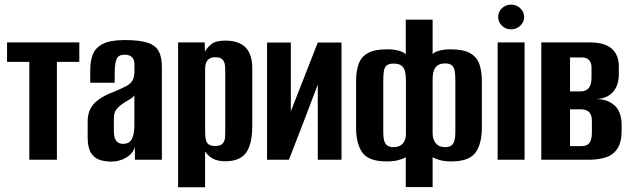

<svg xmlns="http://www.w3.org/2000/svg" viewBox="-20 -674 2676 810"><path d="M103.7 0V-413H9.8V-495H314.6V-413H220V0Z M449.7 7.7Q423.9 7.7 401.3 0.7Q378.6 -6.4 364.2 -28.5Q349.8 -50.6 349.8 -95V-161.4Q349.8 -208.3 377.3 -237.4Q404.9 -266.5 464.1 -288.4Q495.4 -301.3 513.4 -311.2Q531.4 -321 539.3 -335.3Q547.2 -349.5 547.2 -375.2V-402.4Q547.2 -417.7 541.9 -426.4Q536.5 -435.1 527.3 -439.2Q518.1 -443.4 506 -443.4Q480.4 -443.4 472.1 -425.6Q463.9 -407.9 463.9 -367.1V-325.1H360.7V-378Q360.7 -415 371.2 -443.5Q381.8 -472 413.1 -488.5Q444.4 -505 506 -505Q569.2 -505 602.9 -493.7Q636.6 -482.5 649.8 -457.6Q662.9 -432.7 662.9 -391.4V0H549.2L548.9 -54.7Q540.7 -25.6 512.2 -9Q483.6 7.7 449.7 7.7ZM498.7 -67.2Q525.6 -67.2 536.2 -87.5Q546.9 -107.7 546.9 -145.4V-271.9Q541 -262.5 526.9 -254.7Q512.7 -246.9 499.5 -237.7Q480.4 -225 470.4 -211.6Q460.4 -198.2 460.4 -174.1V-123Q460.4 -101.5 465.3 -89.2Q470.3 -76.9 479.1 -72.1Q487.8 -67.2 498.7 -67.2Z M731.4 116V-495H843.5L844.5 -456.2Q853.8 -473 871.9 -487.9Q890 -502.7 930.8 -502.7Q965.6 -502.7 991 -491.4Q1016.3 -480 1030.3 -454.3Q1044.3 -428.5 1044.3 -385V-144.8Q1044.3 -89.6 1032 -56.4Q1019.7 -23.1 994.7 -8.4Q969.7 6.3 931.5 6.3Q895.5 6.3 875.5 -6.2Q855.4 -18.7 845.1 -35.4V116ZM887.9 -58Q902.7 -58 911.1 -62.4Q919.5 -66.8 923.9 -74.7Q928.3 -82.7 929.3 -93.3Q930.3 -103.9 930.3 -117V-373.2Q930.3 -386.4 929.3 -397Q928.3 -407.5 923.9 -415.7Q919.5 -423.8 911.1 -428.1Q902.7 -432.5 887.9 -432.5Q873.7 -432.5 865.3 -427.7Q856.9 -422.9 852.5 -415.4Q848.1 -407.9 846.8 -399.1Q845.4 -390.4 845.4 -382.7V-114.1Q845.4 -97.1 848.5 -84.2Q851.6 -71.3 860.9 -64.7Q870.1 -58 887.9 -58Z M1106.6 0V-494.7H1207V-204.5L1320.7 -494.7H1420.7V0H1320.6V-317Q1290.3 -237.4 1260.3 -158.5Q1230.3 -79.6 1198.8 0Z M1691.8 115.3V-10.5Q1677.4 -2.5 1657.7 2.2Q1638 7 1611.4 7Q1535 7 1508.6 -30.5Q1482.2 -68 1482.2 -136V-332Q1482.2 -374 1492.9 -404Q1503.6 -434 1531.8 -450Q1560 -466 1613.4 -466Q1641.7 -466 1662.6 -460.2Q1683.5 -454.4 1691.8 -444.5V-591H1805.1V-445.1Q1812 -454.7 1833.7 -460.4Q1855.5 -466 1880.7 -466Q1934.1 -466 1962.8 -450Q1991.5 -434 2002.2 -404Q2012.9 -374 2012.9 -332V-136Q2012.9 -68 1986.2 -30.5Q1959.5 7 1883.7 7Q1858.2 7 1838.8 2.2Q1819.5 -2.5 1805.1 -10.8V115.3ZM1639.6 -53.3Q1658 -53.3 1669.6 -60.5Q1681.2 -67.7 1686.8 -80.2Q1692.5 -92.7 1692.5 -106.4V-335.3Q1692.5 -357.5 1688.5 -373.2Q1684.5 -388.9 1673.3 -397.3Q1662 -405.7 1640.6 -405.7Q1620.2 -405.7 1611 -397.8Q1601.8 -389.8 1599.3 -373.4Q1596.9 -357 1596.9 -330.7V-113.8Q1596.9 -94.8 1600.5 -81.3Q1604.1 -67.8 1613.7 -60.5Q1623.2 -53.3 1639.6 -53.3ZM1858.5 -53.3Q1875.6 -53.3 1884.7 -60.5Q1893.8 -67.8 1897.4 -81.7Q1901 -95.5 1901 -113.8V-330.7Q1901 -355.6 1898.7 -372Q1896.5 -388.5 1887.4 -397.4Q1878.3 -406.4 1857.9 -406.4Q1838.1 -406.4 1826.5 -398.3Q1815 -390.2 1810 -375.4Q1805.1 -360.7 1805.1 -338.8V-113.2Q1805.1 -97.1 1810.5 -83.3Q1816 -69.4 1827.8 -61.3Q1839.5 -53.3 1858.5 -53.3Z M2079.4 0V-495H2193.1V0ZM2135.7 -550.1Q2113.6 -550.1 2097.6 -565.5Q2081.7 -580.8 2081.7 -602.1Q2081.7 -624 2097.6 -639.3Q2113.6 -654.5 2135.7 -654.5Q2158.4 -654.5 2174.8 -639.3Q2191.1 -624 2191.1 -602.4Q2191.1 -580.8 2174.8 -565.5Q2158.4 -550.1 2135.7 -550.1Z M2263.6 0V-495H2470.8Q2530.1 -495 2560.4 -468.9Q2590.7 -442.8 2590.7 -394.3V-360.4Q2590.7 -315.9 2567.5 -287.8Q2544.3 -259.6 2498.6 -256.2V-255.8Q2542.5 -255.8 2572.5 -229.3Q2602.5 -202.7 2602.5 -144.7V-123.7Q2602.5 -75.1 2585.3 -48.1Q2568.1 -21.1 2536.9 -10.5Q2505.6 0 2461.8 0ZM2384.8 -57.5H2431.9Q2446.2 -57.5 2456.2 -62.5Q2466.3 -67.4 2471.6 -80.4Q2477 -93.3 2477 -117.2V-163.1Q2477 -181.7 2471.3 -192.5Q2465.7 -203.3 2455 -208Q2444.4 -212.8 2429.4 -212.8H2384.8ZM2384.8 -288.4H2429Q2452 -288.4 2463.7 -302.4Q2475.4 -316.4 2475.4 -347.5V-390.5Q2475.4 -410.1 2464.7 -420.9Q2454 -431.7 2435.4 -431.7H2384.8Z"/></svg>

Font: Alumni Sans Thin
Style: Regular
Weight: 100
Designer: Robert E. Leuschke
Foundry: Robert E. Leuschke
Version: Version 1.018